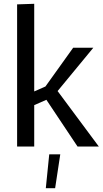

<svg xmlns="http://www.w3.org/2000/svg" viewBox="-20 -771 540 1010"><path d="M70 -748 160 -751V-290L219 -316L365 -520H471L283 -292L500 0H388L224 -246L160 -218V0H70ZM239 41H297L270 219H221Z"/></svg>

Font: Murecho
Style: Regular
Weight: 400
Designer: Neil Summerour
Foundry: Positype
Version: Version 1.010; ttfautohint (v1.8.3)